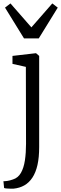

<svg xmlns="http://www.w3.org/2000/svg" viewBox="-32 -884 364 1147"><path d="M49 243Q44 243.5 31.8 243.2Q19.5 243 7.5 242Q-4.5 241 -7.5 239L-11.5 198.5Q-4 199 11.8 196.8Q27.5 194.5 45.5 188Q76 178.5 93 148.8Q110 119 116.8 74Q123.5 29 123.5 -25L122.5 -484.5L42.5 -502.5V-550L181 -566H183.5L202 -550V-5.5Q202 56.5 191.8 101.8Q181.5 147 161.5 177.2Q141.5 207.5 113.2 223.5Q85 239.5 49 243ZM111.5 -654.5 -2 -838.5 30.5 -863.5 155.5 -720.5 280.5 -863.5 313 -838.5 199.5 -654.5Z"/></svg>

Font: Merriweather 20pt Light
Style: Regular
Weight: 300
Version: Version 2.100